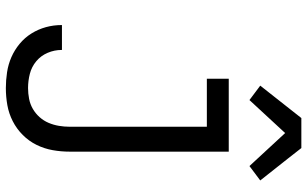

<svg xmlns="http://www.w3.org/2000/svg" viewBox="-212 -804 1025 640"><g transform="rotate(90 300.0 -484.5)"><path d="M274 8Q248 8 221.5 4Q195 0 171 -10.5Q147 -21 126.5 -38Q106 -55 92 -77.5Q78 -100 71 -125.5Q64 -151 64 -178V-179H147V-178Q147 -154 156.5 -131.5Q166 -109 184.5 -93.5Q203 -78 226.5 -72Q250 -66 274 -66Q292 -66 310 -69.5Q328 -73 343.5 -82Q359 -91 371 -104.5Q383 -118 390 -134.5Q397 -151 400 -169Q403 -187 403 -205V-662H243V-735H486V-205Q486 -176 481 -148Q476 -120 463.5 -94.5Q451 -69 430.5 -48.5Q410 -28 384.5 -15Q359 -2 331 3Q303 8 274 8ZM314 -804 266 -840 374 -977H474L510 -931L582 -840L534 -804L424 -923Z"/></g></svg>

Font: Nova Nerd Font
Style: Regular
Weight: 400
Designer: Belleve Invis
Foundry: Belleve Invis
Version: Version 24.1.4; ttfautohint (v1.8.4);Nerd Fonts 3.1.1